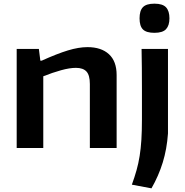

<svg xmlns="http://www.w3.org/2000/svg" viewBox="-20 -807 1007 1047"><path d="M822 -628Q778 -628 759.5 -646.5Q741 -665 741 -707Q741 -749 759.5 -768Q778 -787 822 -787Q867 -787 885.5 -767Q904 -747 904 -707Q904 -668 885.5 -648Q867 -628 822 -628ZM699 200Q714 159 724.5 121.5Q735 84 741.5 43.5Q748 3 751 -45Q754 -93 754 -155Q754 -170 754 -216Q754 -262 754 -319.5Q754 -377 753.5 -437Q753 -497 752 -540H896V-79Q890 6 867.5 79Q845 152 806 220ZM71 -540H192L200 -476H207Q291 -514 350 -532Q409 -550 457 -550Q532 -550 574 -511.5Q616 -473 616 -398V0H470V-349Q470 -397 451.5 -417Q433 -437 394 -437Q360 -437 313 -424Q266 -411 216 -391V0H71Z"/></svg>

Font: Encode Sans Wide
Style: SemiBold
Weight: 600
Designer: Pablo Impallari, Andres Torresi
Foundry: Pablo Impallari, Andres Torresi
Version: Version 1.000; ttfautohint (v1.00) -l 8 -r 50 -G 200 -x 14 -